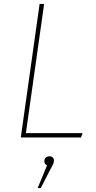

<svg xmlns="http://www.w3.org/2000/svg" viewBox="-20 -701 492 979"><path d="M205 -681 112 -22H401L393 0H86L182 -681ZM255 117Q255 126 251.5 134.5Q248 143 236 164L188 258H172L220 142Q206 136 206 121Q206 110 213.5 103Q221 96 233 96Q243 96 249 102Q255 108 255 117Z"/></svg>

Font: Fira Sans Thin
Style: Italic
Weight: 250
Italic angle: -8°
Designer: Carrois Corporate & Edenspiekermann AG
Foundry: Carrois Corporate GbR & Edenspiekermann AG
Version: Version 4.203